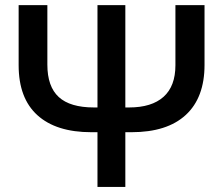

<svg xmlns="http://www.w3.org/2000/svg" viewBox="-20 -734 876 754"><path d="M783.2 -479Q783.2 -350.6 709.7 -282.7Q636.2 -214.8 496.1 -214.8H472.2V0H362.8V-214.8H338.9Q200.7 -214.8 127 -281.5Q53.2 -348.1 53.2 -478V-713.9H166V-480Q166 -394 210.7 -353Q255.4 -312 349.1 -312H362.8V-713.9H472.2V-312H486.8Q575.7 -312 622.3 -353.8Q668.9 -395.5 668.9 -478V-713.9H783.2Z"/></svg>

Font: JBL Sans
Style: Semibold
Weight: 600
Version: Version 1.10